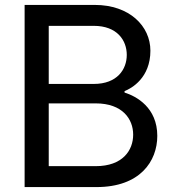

<svg xmlns="http://www.w3.org/2000/svg" viewBox="-20 -760 714 780"><path d="M372 0C549 0 619 -105 619 -208C619 -323 534 -369 486 -384V-390C515 -401 591 -444 591 -554C591 -654 506 -740 365 -740H80V0ZM361 -655C456 -655 495 -596 495 -537C495 -478 456 -419 361 -419H178V-655ZM369 -340C478 -340 521 -276 521 -213C521 -149 478 -85 369 -85H178V-340Z"/></svg>

Font: Be Vietnam Pro
Style: Regular
Weight: 400
Designer: Lam Bao, Tony Le, Vietanh Nguyen
Foundry: Yellow Type Foundry
Version: Version 1.002